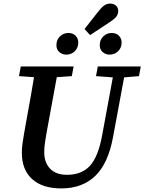

<svg xmlns="http://www.w3.org/2000/svg" viewBox="-20 -1035 806 1072"><path d="M322 17Q217 17 159.5 -35Q102 -87 102 -182Q102 -206 105.5 -232.5Q109 -259 114 -287L127 -360Q138 -421 149 -482Q160 -543 170 -604L86 -610L96 -664H391L381 -610L297 -604L239 -288Q235 -262 231 -238Q227 -214 227 -184Q227 -128 259.5 -93.5Q292 -59 354 -59Q436 -59 482 -109Q528 -159 550 -278L610 -603L516 -610L526 -664H766L756 -610L673 -603L611 -269Q584 -122 511.5 -52.5Q439 17 322 17ZM351 -730Q328 -730 311.5 -744Q295 -758 295 -783Q295 -813 315 -832Q335 -851 362 -851Q386 -851 401.5 -836Q417 -821 417 -798Q417 -768 397.5 -749Q378 -730 351 -730ZM483 -839 452 -873 525 -966Q545 -992 560.5 -1003.5Q576 -1015 595 -1015Q614 -1015 627 -1004Q640 -993 640 -974Q640 -957 630.5 -943.5Q621 -930 592 -911ZM592 -730Q570 -730 553.5 -744Q537 -758 537 -783Q537 -813 557 -832Q577 -851 603 -851Q628 -851 643.5 -836Q659 -821 659 -798Q659 -768 639.5 -749Q620 -730 592 -730Z"/></svg>

Font: Source Serif 4 SmText Semibold
Style: Italic
Weight: 600
Italic angle: -12°
Designer: Frank Grießhammer
Foundry: Adobe
Version: Version 4.005;hotconv 1.1.0;makeotfexe 2.6.0